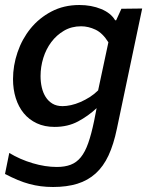

<svg xmlns="http://www.w3.org/2000/svg" viewBox="-26 -495 619 767"><path d="M542 -461 441 19Q428 82 407.5 126Q387 170 356 198Q325 226 283 239Q241 252 186 252Q160 252 137 249Q114 246 91.5 240Q69 234 45 224Q21 214 -6 200L11 116Q54 142 104.5 157Q155 172 201 172Q233 172 256.5 163Q280 154 297 133Q314 112 326.5 76.5Q339 41 350 -12L360 -63Q327 -32 286 -10Q245 12 192 12Q152 12 121 -2.5Q90 -17 69 -42.5Q48 -68 37 -103Q26 -138 26 -179Q26 -233 44 -286Q62 -339 96 -381Q130 -423 179.5 -449Q229 -475 291 -475Q339 -475 378 -459Q417 -443 434 -414H438L459 -460ZM224 -71Q239 -71 257.5 -75Q276 -79 295.5 -87.5Q315 -96 333 -107.5Q351 -119 366 -134L407 -326Q384 -363 355.5 -376.5Q327 -390 298 -390Q260 -390 230 -372.5Q200 -355 179 -327Q158 -299 147 -263.5Q136 -228 136 -191Q136 -167 141 -145.5Q146 -124 156.5 -107.5Q167 -91 183.5 -81Q200 -71 224 -71Z"/></svg>

Font: Quattrocento Sans
Style: Bold Italic
Weight: 700
Designer: Pablo Impallari
Foundry: Pablo Impallari, Igino Marini, Brenda Gallo
Version: Version 2.000